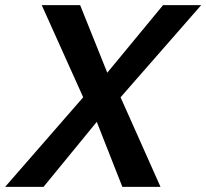

<svg xmlns="http://www.w3.org/2000/svg" viewBox="-78 -730 806 750"><path d="M247 -350 85 -710H235L341 -446L559 -710H708L393 -350L549 0H400L300 -254L92 0H-58Z"/></svg>

Font: Raleway Thin
Style: Bold Italic
Weight: 700
Italic angle: -12°
Version: Version 4.026